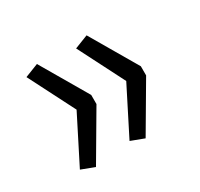

<svg xmlns="http://www.w3.org/2000/svg" viewBox="-87 -548 591 566"><g transform="rotate(-30 208.5 -265.0)"><path d="M93 -90 48 -107 128 -265 48 -422 94 -440 187 -281V-250ZM262 -90 217 -107 297 -265 217 -422 263 -440 356 -281V-250Z"/></g></svg>

Font: Nunito Sans 12pt Light
Style: Regular
Weight: 300
Designer: Vernon Adams
Foundry: Vernon Adams
Version: Version 3.101;gftools[0.9.27]